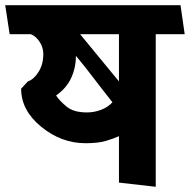

<svg xmlns="http://www.w3.org/2000/svg" viewBox="-31 -700 728 736"><path d="M425 0V-178Q403 -168 373.5 -159.5Q344 -151 297 -151Q204 -151 127 -214Q50 -277 50 -360L76 -388Q98 -395 116.5 -424Q135 -453 135 -493Q135 -518 121 -539.5Q107 -561 87 -569H6L-11 -680H661L677 -569H566V16ZM425 -569H276L425 -388ZM302 -269Q330 -269 356.5 -279Q383 -289 400 -308Q361 -357 326.5 -402.5Q292 -448 260 -486Q260 -441 242 -401.5Q224 -362 184 -334Q197 -314 224 -291.5Q251 -269 302 -269Z"/></svg>

Font: Palanquin
Style: Bold
Weight: 700
Designer: Pria Ravichandran
Version: Version 1.0.4